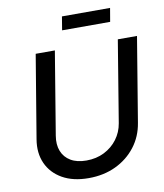

<svg xmlns="http://www.w3.org/2000/svg" viewBox="-98 -988 920 1078"><g transform="rotate(-10 362.5 -449.0)"><path d="M320.3 11.7Q231.4 11.7 170.7 -22.9Q109.9 -57.6 83 -117.4Q56.2 -177.2 68.8 -253.4L147.5 -727.5H256.8L178.7 -254.9Q170.4 -205.1 185.3 -167.5Q200.2 -129.9 235.6 -108.9Q271 -87.9 324.7 -87.9Q381.3 -87.9 426.8 -110.8Q472.2 -133.8 501.5 -173.1Q530.8 -212.4 539.1 -262.2L615.7 -727.5H725.1L645.5 -246.1Q633.3 -169.9 588.6 -111.8Q543.9 -53.7 475.1 -21Q406.2 11.7 320.3 11.7ZM603.5 -908.7 590.3 -831.5H316.4L329.1 -908.7Z"/></g></svg>

Font: Inter 24pt Medium
Style: Italic
Weight: 500
Italic angle: -9.3988°
Designer: Rasmus Andersson
Foundry: rsms
Version: Version 4.001;git-66647c0bb